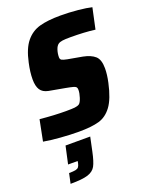

<svg xmlns="http://www.w3.org/2000/svg" viewBox="-177 -789 919 1170"><g transform="rotate(-20 282.5 -203.5)"><path d="M2 -10 29 -146Q122 -137 197 -137Q237 -137 255 -139Q273 -141 284 -148Q295 -156 304 -184Q313 -212 313 -233Q313 -245 308.5 -250.5Q304 -256 290 -260Q276 -264 244 -270L139 -289Q103 -296 87.5 -320Q72 -344 72 -388Q72 -435 85 -493Q103 -578 139 -622Q175 -666 228 -681Q281 -696 364 -696Q420 -696 476.5 -690.5Q533 -685 565 -677L536 -542Q468 -551 375 -551Q342 -551 324.5 -548.5Q307 -546 297 -539Q284 -530 276.5 -507Q269 -484 269 -460Q269 -447 278 -441.5Q287 -436 313 -431L408 -414Q458 -404 484 -381Q510 -358 510 -301Q510 -261 499 -211Q478 -114 443.5 -67Q409 -20 360 -6Q311 8 229 8Q174 8 110 3Q46 -2 2 -10ZM158 186 160 173H98L123 59H283L264 149Q251 211 236 238.5Q221 266 185 277.5Q149 289 72 289L86 224Q115 224 128.5 221Q142 218 148 210.5Q154 203 158 186Z"/></g></svg>

Font: Saira Semi Condensed ExtraBold
Style: Italic
Weight: 800
Width: 4
Italic angle: -12°
Designer: Hector Gatti with collaboration of the Omnibus-Type team
Foundry: Omnibus-Type
Version: Version 1.001; ttfautohint (v1.8)